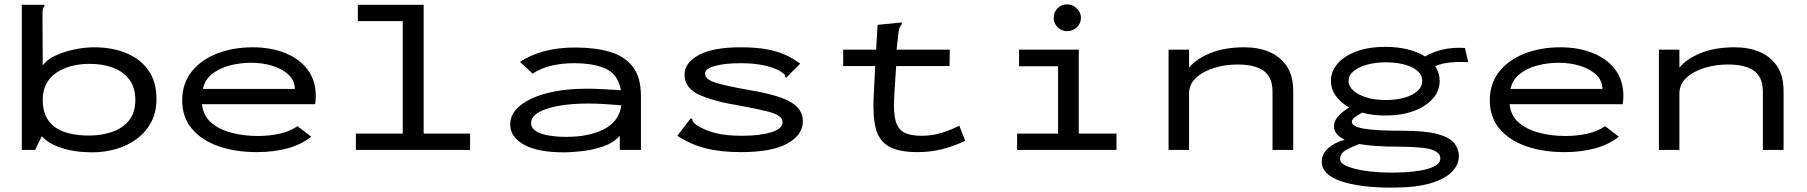

<svg xmlns="http://www.w3.org/2000/svg" viewBox="-20 -688 8290 881"><path d="M404 11Q323 11 261.5 -9.5Q200 -30 172 -63L141 0H80V-666H184V-659Q178 -653 176.5 -645.5Q175 -638 175 -622L176 -388Q197 -416 237 -434Q277 -452 323.5 -461.5Q370 -471 411 -471Q494 -471 559 -444.5Q624 -418 661 -365.5Q698 -313 698 -234Q698 -172 673 -126Q648 -80 606 -49.5Q564 -19 511.5 -4Q459 11 404 11ZM390 -66Q443 -66 491 -81.5Q539 -97 570 -133Q601 -169 601 -230Q601 -285 574 -322Q547 -359 499.5 -377Q452 -395 393 -395Q296 -395 236 -352.5Q176 -310 176 -229Q176 -66 390 -66Z M1159 10Q1059 10 981.5 -17.5Q904 -45 860 -98Q816 -151 816 -227Q816 -305 859.5 -359.5Q903 -414 976.5 -442.5Q1050 -471 1140 -471Q1221 -471 1286.5 -445.5Q1352 -420 1390.5 -370Q1429 -320 1429 -246Q1429 -237 1428 -228Q1427 -219 1426 -210H907Q912 -157 949.5 -125Q987 -93 1044 -78.5Q1101 -64 1163 -64Q1215 -64 1263 -74.5Q1311 -85 1345 -109L1408 -61Q1364 -25 1300 -7.5Q1236 10 1159 10ZM911 -280H1333Q1332 -319 1303.5 -345.5Q1275 -372 1230 -386Q1185 -400 1132 -400Q1083 -400 1036 -388Q989 -376 954.5 -349.5Q920 -323 911 -280Z M1613 0V-75H1828V-591H1622V-666H1924V-75H2137V0Z M2566 11Q2448 11 2384.5 -24Q2321 -59 2321 -117Q2321 -166 2366 -203Q2411 -240 2490.5 -260.5Q2570 -281 2673 -281Q2704 -281 2746 -279Q2788 -277 2829 -274Q2816 -347 2760 -372.5Q2704 -398 2613 -398Q2560 -398 2511.5 -387Q2463 -376 2424 -350L2366 -404Q2466 -470 2619 -470Q2709 -470 2777 -450.5Q2845 -431 2883 -382.5Q2921 -334 2921 -247V0H2824V-65Q2797 -34 2751.5 -17.5Q2706 -1 2656 5Q2606 11 2566 11ZM2417 -123Q2417 -100 2440 -86Q2463 -72 2499.5 -66Q2536 -60 2579 -60Q2683 -60 2752 -95.5Q2821 -131 2831 -205Q2795 -208 2753.5 -210.5Q2712 -213 2681 -213Q2604 -213 2544.5 -202.5Q2485 -192 2451 -172Q2417 -152 2417 -123Z M3381 10Q3285 10 3216 -8Q3147 -26 3088 -65L3144 -138L3151 -146L3156 -141Q3157 -133 3161.5 -127.5Q3166 -122 3179 -112Q3215 -90 3263 -77.5Q3311 -65 3384 -65Q3469 -65 3520 -81.5Q3571 -98 3571 -126Q3571 -145 3552.5 -157Q3534 -169 3492.5 -179Q3451 -189 3381 -202Q3252 -223 3186.5 -254Q3121 -285 3121 -346Q3121 -400 3186.5 -435.5Q3252 -471 3378 -471Q3446 -471 3494.5 -462.5Q3543 -454 3580.5 -437.5Q3618 -421 3652 -396L3594 -338L3587 -331L3582 -336Q3582 -345 3576.5 -349.5Q3571 -354 3558 -363Q3489 -398 3381 -398Q3306 -398 3260.5 -385.5Q3215 -373 3215 -350Q3215 -324 3264 -308.5Q3313 -293 3428 -273Q3556 -251 3610 -218.5Q3664 -186 3664 -132Q3664 -69 3593 -29.5Q3522 10 3381 10Z M4190 10Q4102 10 4057 -17Q4012 -44 3998 -101Q3984 -158 3989 -247L3996 -385H3849V-460H4000L4007 -574L4108 -584L4118 -585V-578Q4113 -571 4109 -563.5Q4105 -556 4103 -540L4094 -460H4338L4337 -385H4092L4083 -243Q4079 -172 4089.5 -133.5Q4100 -95 4129 -80Q4158 -65 4208 -65Q4257 -65 4299 -78Q4341 -91 4382 -111L4409 -42Q4357 -17 4303 -3.5Q4249 10 4190 10Z M4647 0V-75H4835V-384H4656V-460H4930V-75H5103V0ZM4877 -545Q4851 -545 4833 -563Q4815 -581 4815 -606Q4815 -632 4832.5 -650Q4850 -668 4877 -668Q4902 -668 4921 -649.5Q4940 -631 4940 -606Q4940 -581 4921 -563Q4902 -545 4877 -545Z M5342 0V-460H5436V-377Q5466 -416 5531.5 -443.5Q5597 -471 5690 -471Q5755 -471 5805 -449.5Q5855 -428 5884.5 -384Q5914 -340 5914 -270V0H5819V-267Q5819 -334 5778.5 -363Q5738 -392 5659 -392Q5601 -392 5550 -376Q5499 -360 5467.5 -330.5Q5436 -301 5436 -259V0Z M6337 -158Q6279 -158 6230 -171Q6210 -160 6196.5 -150Q6183 -140 6183 -129Q6183 -107 6239 -97.5Q6295 -88 6417 -88Q6520 -88 6575.5 -73Q6631 -58 6652.5 -31.5Q6674 -5 6674 29Q6674 66 6643.5 99Q6613 132 6545.5 152.5Q6478 173 6366 173Q6219 173 6132 143Q6045 113 6045 54Q6045 18 6074.5 -8Q6104 -34 6150 -47Q6101 -70 6101 -109Q6101 -132 6119.5 -153.5Q6138 -175 6171 -195Q6131 -217 6109 -248.5Q6087 -280 6087 -317Q6087 -361 6118 -396.5Q6149 -432 6205 -452.5Q6261 -473 6337 -473Q6393 -473 6439.5 -461.5Q6486 -450 6519 -429Q6558 -451 6601.5 -461Q6645 -471 6702 -468L6717 -403Q6674 -405 6636 -401.5Q6598 -398 6565 -385Q6586 -354 6586 -317Q6586 -272 6555 -236Q6524 -200 6468 -179Q6412 -158 6337 -158ZM6337 -229Q6412 -229 6459 -253.5Q6506 -278 6506 -317Q6506 -356 6459 -379Q6412 -402 6337 -402Q6292 -402 6253.5 -391.5Q6215 -381 6191.5 -362Q6168 -343 6168 -317Q6168 -292 6190.5 -272Q6213 -252 6251 -240.5Q6289 -229 6337 -229ZM6129 42Q6129 61 6160.5 74.5Q6192 88 6246 96Q6300 104 6369 104Q6469 104 6529 87.5Q6589 71 6589 39Q6589 10 6545.5 -2.5Q6502 -15 6392 -15Q6341 -15 6297 -18Q6253 -21 6217 -27Q6182 -14 6155.5 1Q6129 16 6129 42Z M7159 10Q7059 10 6981.5 -17.5Q6904 -45 6860 -98Q6816 -151 6816 -227Q6816 -305 6859.5 -359.5Q6903 -414 6976.5 -442.5Q7050 -471 7140 -471Q7221 -471 7286.5 -445.5Q7352 -420 7390.5 -370Q7429 -320 7429 -246Q7429 -237 7428 -228Q7427 -219 7426 -210H6907Q6912 -157 6949.5 -125Q6987 -93 7044 -78.5Q7101 -64 7163 -64Q7215 -64 7263 -74.5Q7311 -85 7345 -109L7408 -61Q7364 -25 7300 -7.5Q7236 10 7159 10ZM6911 -280H7333Q7332 -319 7303.5 -345.5Q7275 -372 7230 -386Q7185 -400 7132 -400Q7083 -400 7036 -388Q6989 -376 6954.5 -349.5Q6920 -323 6911 -280Z M7592 0V-460H7686V-377Q7716 -416 7781.5 -443.5Q7847 -471 7940 -471Q8005 -471 8055 -449.5Q8105 -428 8134.5 -384Q8164 -340 8164 -270V0H8069V-267Q8069 -334 8028.5 -363Q7988 -392 7909 -392Q7851 -392 7800 -376Q7749 -360 7717.5 -330.5Q7686 -301 7686 -259V0Z"/></svg>

Font: Inconsolata ExtraExpanded Medium
Style: Regular
Weight: 500
Width: 8
Monospace: yes
Designer: Raph Levien, Cyreal, Brenton Simpson
Foundry: Raph Levien, Cyreal, Google
Version: Version 3.001; ttfautohint (v1.8.2.53-6de2)